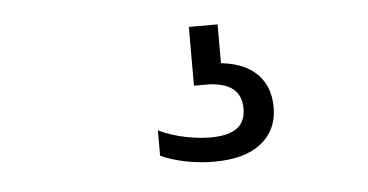

<svg xmlns="http://www.w3.org/2000/svg" viewBox="-30 -54 586 306"><g transform="rotate(-5 263.0 99.0)"><path d="M302 207.5Q279.5 207.5 256.8 203Q234 198.5 217 190.5V150Q238.5 160 260 164.2Q281.5 168.5 300 168.5Q328 168.5 342 158.5Q356 148.5 356 127Q356 84 299 84H280.5V-10H326.5V68.5L306 51Q354 51 379 71.5Q404 92 404 129.5Q404 165.5 377.8 186.5Q351.5 207.5 302 207.5Z"/></g></svg>

Font: Encode Sans Condensed Thin
Style: Regular
Weight: 400
Version: Version 3.002